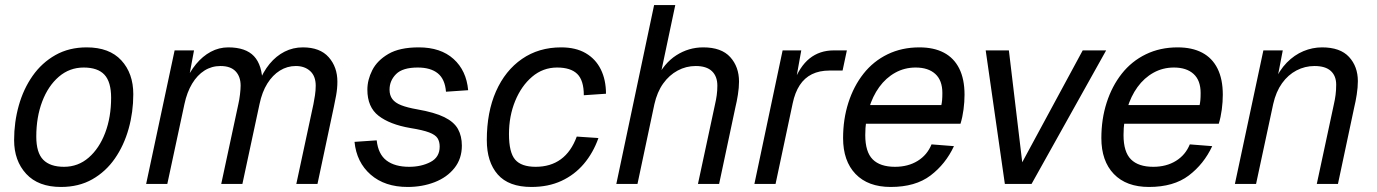

<svg xmlns="http://www.w3.org/2000/svg" viewBox="-20 -730 5466 762"><path d="M222 12Q132 12 84 -40Q36 -92 36 -174Q36 -245 54.5 -311Q73 -377 109.5 -429Q146 -481 200 -511.5Q254 -542 324 -542Q414 -542 461.5 -490.5Q509 -439 509 -356Q509 -285 490.5 -219Q472 -153 436 -101Q400 -49 346.5 -18.5Q293 12 222 12ZM234 -68Q290 -68 332 -104.5Q374 -141 397.5 -203Q421 -265 421 -342Q421 -405 394.5 -433.5Q368 -462 312 -462Q256 -462 213.5 -425.5Q171 -389 147.5 -327Q124 -265 124 -188Q124 -124 151.5 -96Q179 -68 234 -68Z M560 0 673 -530H750L725 -396L713 -400Q732 -444 758 -475.5Q784 -507 816.5 -524.5Q849 -542 886 -542Q955 -542 988 -507Q1021 -472 1022 -398L1006 -399Q1024 -445 1050 -476.5Q1076 -508 1109.5 -525Q1143 -542 1182 -542Q1250 -542 1284.5 -503Q1319 -464 1319 -406Q1319 -379 1314 -351.5Q1309 -324 1305 -306L1240 0H1156L1224 -317Q1227 -332 1230 -351.5Q1233 -371 1233 -390Q1233 -428 1211 -448Q1189 -468 1154 -468Q1120 -468 1091 -450Q1062 -432 1041 -398.5Q1020 -365 1010 -317L942 0H858L926 -317Q930 -334 932.5 -355.5Q935 -377 935 -390Q935 -426 915 -447Q895 -468 855 -468Q820 -468 791.5 -450Q763 -432 742.5 -398Q722 -364 712 -317L644 0Z M1598 12Q1507 12 1451 -37Q1395 -86 1387 -167L1475 -173Q1481 -118 1514 -93Q1547 -68 1604 -68Q1652 -68 1688.5 -87Q1725 -106 1725 -148Q1725 -168 1716.5 -181.5Q1708 -195 1683 -204.5Q1658 -214 1608 -222Q1527 -236 1482.5 -270.5Q1438 -305 1438 -374Q1438 -413 1457.5 -451.5Q1477 -490 1521.5 -516Q1566 -542 1642 -542Q1729 -542 1780 -496Q1831 -450 1838 -372L1750 -366Q1746 -416 1717.5 -439Q1689 -462 1638 -462Q1578 -462 1552 -436Q1526 -410 1526 -374Q1526 -352 1537 -337Q1548 -322 1572 -312.5Q1596 -303 1636 -296Q1705 -284 1743.5 -265Q1782 -246 1797.5 -218Q1813 -190 1813 -152Q1813 -100 1783.5 -63Q1754 -26 1705 -7Q1656 12 1598 12Z M2089 12Q1999 12 1955.5 -37.5Q1912 -87 1912 -174Q1912 -285 1948.5 -367.5Q1985 -450 2051.5 -496Q2118 -542 2207 -542Q2265 -542 2304.5 -519Q2344 -496 2364.5 -454.5Q2385 -413 2385 -358L2297 -352Q2297 -411 2271 -436.5Q2245 -462 2191 -462Q2135 -462 2092 -425.5Q2049 -389 2024.5 -329Q2000 -269 2000 -198Q2000 -125 2024.5 -96.5Q2049 -68 2106 -68Q2165 -68 2206 -98Q2247 -128 2269 -188L2355 -182Q2334 -123 2297 -79.5Q2260 -36 2208 -12Q2156 12 2089 12Z M2426 0 2576 -710H2660L2597 -412L2585 -416Q2615 -479 2664 -510.5Q2713 -542 2771 -542Q2843 -542 2878 -503.5Q2913 -465 2913 -406Q2913 -382 2908.5 -354Q2904 -326 2899 -306L2834 0H2750L2818 -317Q2822 -334 2824.5 -352Q2827 -370 2827 -390Q2827 -427 2805.5 -447.5Q2784 -468 2741 -468Q2703 -468 2669.5 -450Q2636 -432 2612 -398.5Q2588 -365 2577 -316L2510 0Z M2974 0 3086 -530H3160L3136 -396L3128 -398Q3153 -466 3193 -498Q3233 -530 3289 -530H3341L3324 -450H3272Q3232 -450 3202.5 -435.5Q3173 -421 3154 -392Q3135 -363 3126 -320L3058 0Z M3515 12Q3425 12 3375.5 -39.5Q3326 -91 3326 -182Q3326 -257 3347 -322.5Q3368 -388 3407 -437.5Q3446 -487 3502.5 -514.5Q3559 -542 3629 -542Q3686 -542 3726 -521Q3766 -500 3787 -458Q3808 -416 3808 -354Q3808 -326 3804 -295.5Q3800 -265 3792 -239H3401L3417 -313H3716Q3718 -322 3719 -333Q3720 -344 3720 -361Q3720 -411 3692 -436.5Q3664 -462 3614 -462Q3570 -462 3533 -441.5Q3496 -421 3469.5 -384.5Q3443 -348 3428.5 -299Q3414 -250 3414 -194Q3414 -127 3443.5 -97.5Q3473 -68 3532 -68Q3584 -68 3622 -91.5Q3660 -115 3677 -157L3766 -150Q3733 -79 3673 -33.5Q3613 12 3515 12Z M3968 0 3892 -530H3984L4037 -86L4277 -530H4370L4074 0Z M4540 12Q4450 12 4400.5 -39.5Q4351 -91 4351 -182Q4351 -257 4372 -322.5Q4393 -388 4432 -437.5Q4471 -487 4527.5 -514.5Q4584 -542 4654 -542Q4711 -542 4751 -521Q4791 -500 4812 -458Q4833 -416 4833 -354Q4833 -326 4829 -295.5Q4825 -265 4817 -239H4426L4442 -313H4741Q4743 -322 4744 -333Q4745 -344 4745 -361Q4745 -411 4717 -436.5Q4689 -462 4639 -462Q4595 -462 4558 -441.5Q4521 -421 4494.5 -384.5Q4468 -348 4453.5 -299Q4439 -250 4439 -194Q4439 -127 4468.5 -97.5Q4498 -68 4557 -68Q4609 -68 4647 -91.5Q4685 -115 4702 -157L4791 -150Q4758 -79 4698 -33.5Q4638 12 4540 12Z M4881 0 4994 -530H5071L5045 -395L5037 -404Q5057 -451 5087 -481.5Q5117 -512 5153 -527Q5189 -542 5227 -542Q5299 -542 5334 -504Q5369 -466 5369 -408Q5369 -383 5364.5 -354.5Q5360 -326 5355 -306L5290 0H5206L5274 -317Q5278 -334 5280.5 -353Q5283 -372 5283 -394Q5283 -429 5261.5 -448.5Q5240 -468 5197 -468Q5159 -468 5125.5 -450.5Q5092 -433 5068 -399.5Q5044 -366 5033 -317L4965 0Z"/></svg>

Font: Geist
Style: Italic
Weight: 400
Italic angle: -12°
Designer: Basement.studio, Andrés Briganti, Mateo Zaragoza
Foundry: Basement.studio, Vercel, Andrés Briganti, Guido Ferreyra, Mateo Zaragoza
Version: Version 1.500